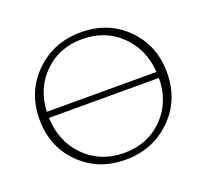

<svg xmlns="http://www.w3.org/2000/svg" viewBox="-116 -805 1025 952"><g transform="rotate(-20 396.0 -329.0)"><path d="M399 -664Q543 -664 638 -569Q733 -474 733 -331Q733 -186 635.5 -90Q538 6 393 6Q249 6 154 -89Q59 -184 59 -327Q59 -472 156.5 -568Q254 -664 399 -664ZM106 -351H685Q676 -474 595 -552Q514 -630 393 -630Q272 -630 192 -551.5Q112 -473 106 -351ZM686 -319H106Q111 -191 193 -109.5Q275 -28 399 -28Q523 -28 604 -110Q685 -192 686 -319Z"/></g></svg>

Font: EauTestText Light
Style: Regular
Weight: 300
Designer: Christian Thalmann (Catharsis Fonts)
Version: Version 0.001;PS 000.001;hotconv 1.0.88;makeotf.lib2.5.64775